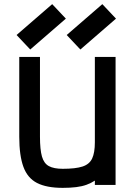

<svg xmlns="http://www.w3.org/2000/svg" viewBox="-20 -893 640 927"><path d="M283 14Q205 14 159 -9.5Q113 -33 93 -87.5Q73 -142 73 -233V-618H173V-233Q173 -171 182.5 -137.5Q192 -104 216 -91Q240 -78 283 -78Q345 -78 378.5 -89Q412 -100 425 -128Q438 -156 438 -206V-618H538V0H438V-21Q420 -9 398 -1Q376 7 347.5 10.5Q319 14 283 14ZM368 -654 302 -724 474 -873 540 -803ZM126 -654 60 -724 232 -873 298 -803Z"/></svg>

Font: Victor Mono
Style: Bold
Weight: 700
Monospace: yes
Designer: Rune Bjørnerås
Version: Version 1.561;gftools[0.9.30]